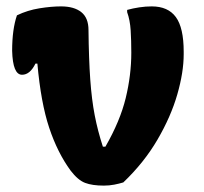

<svg xmlns="http://www.w3.org/2000/svg" viewBox="-20 -571 640 601"><path d="M97 -372H91Q74 -337 49 -337Q20 -337 18 -412Q18 -479 33 -523Q66 -539 103.5 -545Q141 -551 171 -551Q212 -551 234.5 -533Q257 -515 257 -477Q258 -386 262.5 -322.5Q267 -259 276.5 -210Q286 -161 302 -112H310Q356 -192 373.5 -264Q391 -336 391 -406Q391 -444 389 -476Q387 -508 378 -533V-540Q396 -545 416 -548Q436 -551 455 -551Q506 -551 530.5 -517.5Q555 -484 555 -409V-401Q555 -345 535 -275.5Q515 -206 473 -134Q431 -62 366 0Q353 4 337.5 7Q322 10 305 10Q269 10 246.5 1.5Q224 -7 201 -37Q160 -93 134 -171Q108 -249 97 -372Z"/></svg>

Font: Recursive Sn Csl St XBd
Style: Regular
Weight: 800
Version: Version 1.085;hotconv 1.1.0;makeotfexe 2.6.0; ttfautohint (v